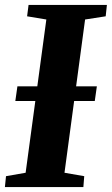

<svg xmlns="http://www.w3.org/2000/svg" viewBox="-29 -763 456 783"><path d="M-9 0 -4.5 -44.5 75.5 -58.5 160 -683.5 81.5 -696.5 87.5 -743H407L402 -696.5L318 -683.5L234 -58.5L314.5 -44.5L311 0ZM33.5 -351 42 -411H366L357.5 -351Z"/></svg>

Font: Merriweather 36pt ExtraBold
Style: Italic
Weight: 800
Italic angle: -7.8°
Version: Version 2.101